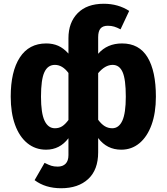

<svg xmlns="http://www.w3.org/2000/svg" viewBox="-20 -779 887 1021"><path d="M809 -265Q809 -179 786 -115.5Q763 -52 721.5 -17.5Q680 17 625 17Q548 17 502 -45V31Q502 124 449 173Q396 222 305 222Q221 222 164 179L217 87Q239 98 253 102.5Q267 107 287 107Q314 107 329 91.5Q344 76 344 46V-44Q298 17 225 17Q168 17 125.5 -17.5Q83 -52 60 -115.5Q37 -179 37 -265Q37 -399 85.5 -473.5Q134 -548 226 -548Q261 -548 289.5 -535.5Q318 -523 344 -494V-576Q344 -659 393 -709Q442 -759 532 -759Q608 -759 667 -721L621 -623Q602 -633 587 -637.5Q572 -642 553 -642Q527 -642 514.5 -627.5Q502 -613 502 -581V-493Q550 -548 629 -548Q720 -548 764.5 -474.5Q809 -401 809 -265ZM344 -141V-391Q312 -434 272 -434Q234 -434 216 -395Q198 -356 198 -265Q198 -177 217 -137Q236 -97 272 -97Q294 -97 310.5 -107.5Q327 -118 344 -141ZM649 -265Q649 -357 632 -395.5Q615 -434 579 -434Q539 -434 502 -390V-142Q519 -119 537 -108Q555 -97 577 -97Q612 -97 630.5 -137Q649 -177 649 -265Z"/></svg>

Font: FiraGOUPP
Style: Bold
Weight: 700
Designer: bBox Type
Foundry: bBox Type GmbH
Version: Version 1.001